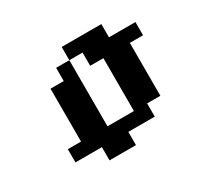

<svg xmlns="http://www.w3.org/2000/svg" viewBox="-94 -490 617 599"><g transform="rotate(-30 214.5 -190.5)"><path d="M47.6 -95.2H95.2V-47.6H47.6ZM95.2 -95.2H142.9V-47.6H95.2ZM142.9 -95.2H190.5V-47.6H142.9ZM190.5 -95.2H238.1V-47.6H190.5ZM142.9 -47.6H190.5V0H142.9ZM285.7 -95.2H333.3V-47.6H285.7ZM333.3 -142.9H381V-95.2H333.3ZM285.7 -142.9H333.3V-95.2H285.7ZM285.7 -190.5H333.3V-142.9H285.7ZM285.7 -238.1H333.3V-190.5H285.7ZM333.3 -238.1H381V-190.5H333.3ZM333.3 -190.5H381V-142.9H333.3ZM95.2 -142.9H142.9V-95.2H95.2ZM142.9 -142.9H190.5V-95.2H142.9ZM142.9 -190.5H190.5V-142.9H142.9ZM95.2 -190.5H142.9V-142.9H95.2ZM95.2 -238.1H142.9V-190.5H95.2ZM333.3 -285.7H381V-238.1H333.3ZM285.7 -285.7H333.3V-238.1H285.7ZM142.9 -285.7H190.5V-238.1H142.9ZM95.2 -285.7H142.9V-238.1H95.2ZM381 -333.3H428.6V-285.7H381ZM333.3 -333.3H381V-285.7H333.3ZM285.7 -333.3H333.3V-285.7H285.7ZM238.1 -333.3H285.7V-285.7H238.1ZM190.5 -381H238.1V-333.3H190.5ZM238.1 -381H285.7V-333.3H238.1ZM285.7 -381H333.3V-333.3H285.7ZM142.9 -238.1H190.5V-190.5H142.9ZM142.9 -333.3H190.5V-285.7H142.9ZM190.5 -47.6H238.1V0H190.5ZM238.1 -95.2H285.7V-47.6H238.1Z"/></g></svg>

Font: Jacquard 12
Style: Regular
Weight: 400
Designer: Sarah Cadigan-Fried
Version: Version 1.000; ttfautohint (v1.8.4.7-5d5b)